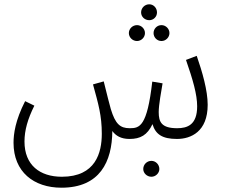

<svg xmlns="http://www.w3.org/2000/svg" viewBox="-20 -642 1051 894"><path d="M675 -548C695 -548 711 -564 711 -584C711 -605 695 -622 675 -622C654 -622 637 -605 637 -584C637 -564 654 -548 675 -548ZM618 -451C638 -451 655 -468 655 -488C655 -508 638 -525 618 -525C597 -525 580 -508 580 -488C580 -468 597 -451 618 -451ZM732 -451C752 -451 769 -468 769 -488C769 -508 752 -525 732 -525C711 -525 695 -508 695 -488C695 -468 711 -451 732 -451ZM266 232C445 232 502 111 503 -32C519 -10 543 5 583 5C634 5 666 -13 690 -64C704 -17 735 5 804 5C869 5 947 -29 947 -154C947 -221 922 -307 896 -382L846 -363C878 -271 898 -202 898 -147C898 -61 853 -45 805 -45C732 -45 719 -74 719 -120C719 -154 731 -218 737 -254L689 -262C665 -52 630 -45 584 -45C539 -45 517 -65 496 -134C487 -166 482 -187 463 -263L413 -249C438 -158 454 -104 454 -19C454 68 426 181 268 181C166 181 94 127 94 17C94 -35 109 -88 140 -150L97 -171C51 -81 43 -18 43 23C43 158 137 232 266 232ZM685 181C705 181 722 164 722 145C722 124 705 107 685 107C664 107 647 124 647 145C647 164 664 181 685 181Z"/></svg>

Font: Noto Sans Arabic UI Cn Lt
Style: Regular
Weight: 300
Width: 3
Designer: Monotype Design Team, Nadine Chahine and Nizar Qandah
Foundry: Monotype Imaging Inc.
Version: Version 2.010